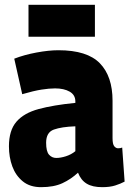

<svg xmlns="http://www.w3.org/2000/svg" viewBox="-20 -765 536 795"><path d="M17 -159Q17 -225 48 -261Q79 -297 140 -313.5Q201 -330 292 -339V-345Q292 -372 268.5 -385.5Q245 -399 208 -399Q184 -399 152 -394Q120 -389 72 -375L39 -522Q80 -538 131 -547.5Q182 -557 222 -557Q341 -557 393.5 -503Q446 -449 446 -348V-193Q446 -168 453 -159.5Q460 -151 469 -151Q479 -151 486 -154L496 -13Q479 -4 457 3Q435 10 403 10Q363 10 339 -4.5Q315 -19 303 -50Q274 -23 238.5 -6.5Q203 10 150 10Q104 10 74.5 -14Q45 -38 31 -76Q17 -114 17 -159ZM171 -174Q171 -138 183 -124.5Q195 -111 213 -111Q231 -111 253 -118Q275 -125 292 -139V-242Q235 -240 203 -228.5Q171 -217 171 -174ZM98 -613V-745H373V-613Z"/></svg>

Font: Georama SemiCondensed ExtraBold
Style: Regular
Weight: 800
Width: 4
Designer: Jean-Baptiste Levee
Foundry: Production Type
Version: Version 1.000